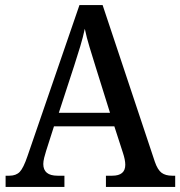

<svg xmlns="http://www.w3.org/2000/svg" viewBox="-20 -734 708 754"><path d="M2 0V-44H17Q43 -44 57.5 -59Q72 -74 88 -121L292 -714H383L588 -99Q599 -67 614.5 -55.5Q630 -44 656 -44H668V0H396V-44H421Q472 -44 472 -87Q472 -97 469.5 -109Q467 -121 463 -133L429 -238H192L161 -141Q157 -129 153.5 -114.5Q150 -100 150 -90Q150 -44 206 -44H233V0ZM211 -291H412L356 -470Q343 -512 331.5 -549.5Q320 -587 313 -621Q306 -588 295.5 -553Q285 -518 272 -478Z"/></svg>

Font: Noto Serif Bengali SemiCondensed Medium
Style: Regular
Weight: 500
Width: 4
Designer: Juan Bruce, Universal Thirst, Indian Type Foundry and the Monotype Design Team.
Foundry: Monotype Imaging Inc.
Version: Version 2.003; ttfautohint (v1.8.4.7-5d5b)